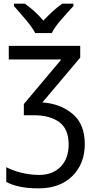

<svg xmlns="http://www.w3.org/2000/svg" viewBox="-20 -786 514 1046"><path d="M27.8 -536.1V-461.9H314L109.9 -219.2V-158.2H165C223.1 -158.2 269 -145.5 303.2 -120.6C336.9 -95.7 354 -55.2 354 1C354 52.2 339.4 92.8 310.1 122.6C280.8 152.3 241.7 167 192.9 167C121.1 167 56.6 146.5 14.2 125V205.1C56.6 228 115.2 240.2 189.9 240.2C267.6 240.2 328.6 217.8 374 173.3C419.4 128.4 441.9 70.3 441.9 -1C441.9 -73.7 419.9 -128.4 375.5 -165.5C331.1 -202.6 276.4 -223.6 210.9 -228L417 -472.2V-536.1ZM319.3 -766.1C285.6 -743.2 251 -710.4 216.3 -673.8C185.1 -710.4 148.4 -743.2 115.2 -766.1H56.2V-752.9C73.2 -733.9 93.8 -710 117.7 -682.1C141.6 -654.3 159.7 -628.9 171.9 -606H262.2C273.4 -628.9 291.5 -654.3 316.4 -682.1C340.8 -710 361.8 -733.9 379.9 -752.9V-766.1Z"/></svg>

Font: Avrile Sans
Style: Regular
Weight: 400
Designer: Monotype Design Team, Google (font), Stefan Peev (BGR Cyrillic), Cristiano Sobral (main changes)
Foundry: The Avrile Sans Project Authors
Version: Version 3.110